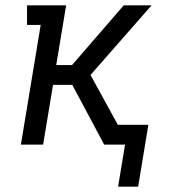

<svg xmlns="http://www.w3.org/2000/svg" viewBox="-20 -540 640 717"><path d="M421 157 447 0H369L250 -223H178L141 0H58L132 -447H81V-520H227L190 -297H249L442 -520H546L318 -260L420 -74H534L496 157Z"/></svg>

Font: Iosevka HT Extended
Style: Italic
Weight: 400
Width: 7
Italic angle: -9°
Monospace: yes
Designer: Belleve Invis
Foundry: Belleve Invis
Version: Version 32.3.0; ttfautohint (v1.8.4)